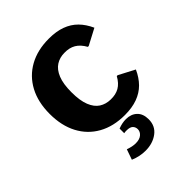

<svg xmlns="http://www.w3.org/2000/svg" viewBox="-213 -651 976 976"><g transform="rotate(-45 274.5 -163.5)"><path d="M310.1 9.8Q228 9.8 168.2 -23.7Q108.4 -57.1 75.9 -118.7Q43.5 -180.2 43.5 -264.6Q43.5 -349.1 76.2 -410.4Q108.9 -471.7 168.9 -505.1Q229 -538.6 311 -538.6Q363.8 -538.6 402.3 -524.4Q440.9 -510.3 468.3 -482.7Q495.6 -455.1 514.2 -414.1L428.2 -368.7H421.9Q403.3 -402.3 377.4 -417.5Q351.6 -432.6 315.9 -431.6Q282.2 -431.6 255.9 -414.8Q229.5 -397.9 214.6 -361.1Q199.7 -324.2 199.7 -264.6Q199.7 -204.1 214.4 -167.5Q229 -130.9 254.9 -114.3Q280.8 -97.7 314.9 -97.2Q350.6 -96.2 376.2 -110.8Q401.9 -125.5 420.9 -159.7H427.2L513.2 -114.7Q494.6 -73.7 467.3 -46.1Q439.9 -18.6 401.1 -4.4Q362.3 9.8 310.1 9.8ZM256.3 212.4Q214.8 212.4 174.3 195.3L193.8 139.6Q209 145 222.4 147.7Q235.8 150.4 247.1 150.4Q275.4 150.4 290.5 137.5Q305.7 124.5 305.7 106.4Q305.2 90.3 294.9 80.6Q284.7 70.8 260.3 70.8Q256.3 70.8 251.7 71Q247.1 71.3 242.2 72.3V39.1Q271.5 27.8 298.8 27.8Q335 27.8 357.7 49.1Q380.4 70.3 380.4 110.4Q380.4 158.7 344.2 185.5Q308.1 212.4 256.3 212.4Z"/></g></svg>

Font: Comme
Style: Bold
Weight: 700
Version: Version 1.000;gftools[0.9.27]